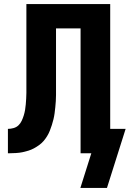

<svg xmlns="http://www.w3.org/2000/svg" viewBox="-20 -755 640 946"><path d="M376 171 430 0H377V-615H256V-287Q256 -272 255 -257Q254 -242 252.5 -227Q251 -212 249 -197Q247 -182 243.5 -167.5Q240 -153 235.5 -139Q231 -125 225.5 -111Q220 -97 212 -84Q204 -71 194.5 -60Q185 -49 172.5 -40Q160 -31 147 -24Q134 -17 119.5 -12.5Q105 -8 90.5 -5Q76 -2 58.5 -1Q41 0 31 0H19V-120Q33 -120 47 -124Q61 -128 71 -137.5Q81 -147 87 -160Q93 -173 97 -186Q101 -199 103.5 -213Q106 -227 107 -241Q108 -255 109 -269Q110 -283 110 -297V-735H523V-120H599L507 171Z"/></svg>

Font: Iosevka Aile Heavy
Style: Regular
Weight: 900
Designer: Belleve Invis
Foundry: Belleve Invis
Version: Version 31.1.0; ttfautohint (v1.8.4)